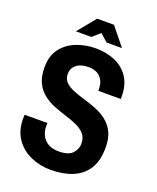

<svg xmlns="http://www.w3.org/2000/svg" viewBox="-157 -946 861 1051"><g transform="rotate(20 273.5 -420.5)"><path d="M267 12Q204 12 150 -12Q96 -36 63 -83.5Q30 -131 30 -201Q30 -207 30.5 -213Q31 -219 31 -223H164Q164 -222 163.5 -216.5Q163 -211 163 -207Q163 -158 192 -128Q221 -98 273 -98Q331 -98 354 -123.5Q377 -149 377 -179Q377 -214 359 -235Q341 -256 311.5 -269.5Q282 -283 246.5 -294Q211 -305 175 -319Q139 -333 109.5 -355.5Q80 -378 62 -414Q44 -450 44 -506Q44 -571 76 -613.5Q108 -656 160.5 -677Q213 -698 274 -698Q334 -698 384.5 -677Q435 -656 465.5 -611.5Q496 -567 496 -496V-484H365V-493Q365 -537 340.5 -562.5Q316 -588 272 -588Q226 -588 201 -567.5Q176 -547 176 -515Q176 -485 194 -467Q212 -449 241.5 -437Q271 -425 307 -414.5Q343 -404 378.5 -390Q414 -376 443.5 -353.5Q473 -331 491 -295.5Q509 -260 509 -206Q509 -127 478 -79.5Q447 -32 392.5 -10Q338 12 267 12ZM138 -748 224 -853H322L407 -748H317L273 -787L228 -748Z"/></g></svg>

Font: Archivo Narrow
Style: Bold
Weight: 700
Designer: Hector Gatti
Foundry: Omnibus-Type
Version: Version 3.002